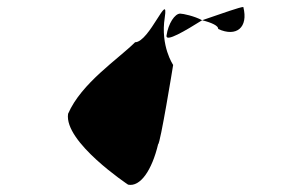

<svg xmlns="http://www.w3.org/2000/svg" viewBox="-20 -456 837 550"><path d="M175 -130C163 -49 347 73 347 73C382 80 415 32 433 -43C439 -43 475 -263 476 -270C476 -270 439 -324 452 -406C464 -486 408 -335 367 -335C319 -287 213 -218 175 -130ZM457 -354C454 -334 511 -368 559 -398C537 -410 504 -417 496 -417C481 -417 462 -389 457 -354ZM559 -398C587 -391 606 -382 605 -373C657 -349 692 -377 677 -436C668 -436 617 -418 559 -398Z"/></svg>

Font: Ampere
Style: SCUltCndIta
Weight: 400
Version: Version 1